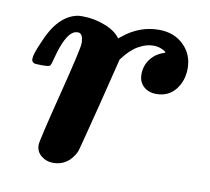

<svg xmlns="http://www.w3.org/2000/svg" viewBox="-59 -518 647 591"><g transform="rotate(10 264.5 -222.0)"><path d="M89 -39Q89 -52 127 -202Q165 -352 165 -369Q165 -401 148 -401Q142 -401 135 -398Q109 -384 90 -310Q85 -289 81.5 -285.5Q78 -282 60 -282H55Q34 -282 31 -284Q24 -288 24 -296Q24 -311 41 -349Q77 -439 138 -451Q143 -452 154 -452Q190 -452 224.5 -438.5Q259 -425 273 -404L282 -411Q332 -452 393 -452Q440 -452 470 -423Q500 -394 500 -350Q500 -311 478 -283.5Q456 -256 418 -256Q394 -256 378.5 -270Q363 -284 363 -308Q363 -343 389 -367Q402 -379 424 -386Q424 -390 410 -396Q398 -401 385 -401Q363 -401 343 -390Q318 -379 289 -341L252 -192Q214 -42 212 -39Q189 8 142 8Q121 8 105 -5Q89 -18 89 -39Z"/></g></svg>

Font: MathJax_Math
Style: Bold Italic
Weight: 700
Version: Version 1.1